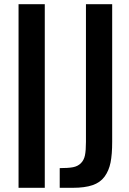

<svg xmlns="http://www.w3.org/2000/svg" viewBox="-20 -895 617 915"><path d="M264.6 -93.8Q305.2 -93.8 327.9 -98.1Q350.6 -102.5 365.2 -116.9Q379.9 -131.3 384.8 -154.5Q389.6 -177.7 389.6 -218.8V-875H514.6V-218.8Q514.6 -159.2 506.8 -120.4Q499 -81.5 478.3 -53.2Q457.5 -24.9 420.7 -12.5Q383.8 0 327.1 0H264.6ZM68.4 -875H193.4V0H68.4Z"/></svg>

Font: OswaldRegular
Style: Regular
Weight: 400
Designer: vernon adams
Foundry: vernon adams
Version: Version 1.000